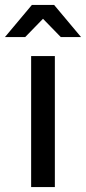

<svg xmlns="http://www.w3.org/2000/svg" viewBox="-35 -757 348 777"><path d="M91 -530V0H187V-530ZM211 -607H293L184 -737H94L-15 -607H67L139 -681Z"/></svg>

Font: ICO Headline
Style: Regular
Weight: 500
Designer: Julieta Ulanovsky
Foundry: Julieta Ulanovsky
Version: Version 7.200